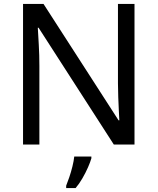

<svg xmlns="http://www.w3.org/2000/svg" viewBox="-20 -734 800 975"><path d="M663 0H558L176 -593H172Q174 -558 177 -506Q180 -454 180 -399V0H97V-714H201L582 -123H586Q585 -139 583.5 -171Q582 -203 580.5 -240.5Q579 -278 579 -311V-714H663ZM444 61V70Q439 88 427 115.5Q415 143 398.5 171.5Q382 200 364 221H316V209Q323 192 332 165.5Q341 139 348 110.5Q355 82 357 61Z"/></svg>

Font: Noto Sans
Style: Regular
Weight: 400
Designer: Monotype Design Team
Foundry: Monotype Imaging Inc.
Version: Version 1.902